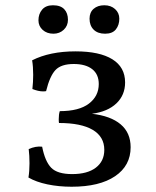

<svg xmlns="http://www.w3.org/2000/svg" viewBox="-20 -702 591 729"><path d="M476 -143Q476 -73 417 -33Q358 7 252 7Q203 7 160 -2Q117 -11 88 -28Q92 -52 92 -82Q92 -111 89 -136Q116 -148 140 -145Q151 -89 174.5 -65Q198 -41 254 -41Q312 -41 344 -65.5Q376 -90 376 -133Q376 -183 332 -209Q288 -235 204 -235Q203 -239 203 -249Q203 -268 207 -280Q280 -280 317.5 -308.5Q355 -337 355 -383Q355 -420 330 -439.5Q305 -459 260 -459Q212 -459 190.5 -436Q169 -413 155 -356Q151 -355 143 -355Q126 -355 103 -364Q106 -391 106 -418Q106 -449 102 -473Q169 -507 267 -507Q358 -507 406.5 -477Q455 -447 455 -389Q455 -341 422 -309.5Q389 -278 329 -270Q400 -262 438 -230Q476 -198 476 -143ZM126 -625Q126 -649 140 -665.5Q154 -682 181 -682Q210 -682 224 -667Q238 -652 238 -627Q238 -604 222 -589Q206 -574 183 -574Q158 -574 142 -588.5Q126 -603 126 -625ZM320 -631Q320 -655 335.5 -668.5Q351 -682 376 -682Q401 -682 417 -667.5Q433 -653 433 -631Q433 -607 420 -590.5Q407 -574 379 -574Q351 -574 335.5 -589.5Q320 -605 320 -631Z"/></svg>

Font: Vollkorn SC
Style: Regular
Weight: 400
Designer: Friedrich Althausen
Foundry: Friedrich Althausen
Version: Version 4.015